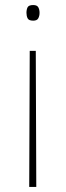

<svg xmlns="http://www.w3.org/2000/svg" viewBox="-20 -556 263 762"><path d="M137 -505Q137 -493 132 -483.5Q127 -474 112 -474Q94 -474 89.5 -483.5Q85 -493 85 -505Q85 -518 89.5 -527Q94 -536 112 -536Q127 -536 132 -527Q137 -518 137 -505ZM98 -354H122L124 186H96Z"/></svg>

Font: Noto Sans Lao Looped Thin
Style: Regular
Weight: 100
Designer: Mark Frömberg, Ben Mitchell
Foundry: The Fontpad Ltd
Version: Version 1.002; ttfautohint (v1.8.4.7-5d5b)